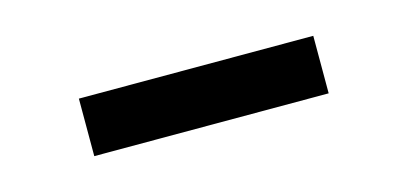

<svg xmlns="http://www.w3.org/2000/svg" viewBox="-26 -838 506 238"><g transform="rotate(-15 226.5 -719.0)"><path d="M76.2 -682.1V-755.9H377V-682.1Z"/></g></svg>

Font: Source Han Serif TW Heavy
Style: Regular
Weight: 900
Designer: Ryoko NISHIZUKA Ë•øÂ°öÊ∂ºÂ≠ê (kana & ideographs); Frank Grie√ühammer (Latin, Greek & Cyrillic); Wenlong ZHANG Âº†ÊñáÈæô 
Foundry: Adobe
Version: Version 2.003;hotconv 1.1.1;makeotfexe 2.6.0